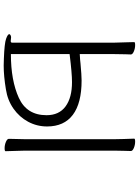

<svg xmlns="http://www.w3.org/2000/svg" viewBox="124 -869 752 1040"><g transform="rotate(90 500.0 -349.0)"><path d="M733 -642 731 -700Q731 -705 747 -705Q765 -705 781.5 -698Q798 -691 798 -682Q798 -661 797 -646L796 -593V-109L797 -71L799 -3Q799 2 783 2Q765 2 748.5 -5Q732 -12 732 -21L734 -109V-593ZM180 -33H182Q188 -33 193 -32Q198 -31 202 -31Q211 -31 211 -38V-594Q211 -620 209 -662L208 -700Q208 -705 224 -705Q242 -705 258.5 -698Q275 -691 275 -682Q275 -666 274 -654L273 -593V-405Q310 -407 323 -409Q388 -415 416 -415Q539 -415 602 -367.5Q665 -320 665 -228Q665 -173 639.5 -125.5Q614 -78 568.5 -46Q523 -14 464 -5Q392 7 335 7L298 6Q215 3 190 -6Q165 -15 165 -23Q165 -26 169 -29Q173 -32 180 -33ZM604 -225Q604 -293 556.5 -328Q509 -363 425 -363Q376 -363 273 -350V-32Q416 -32 510 -75Q604 -118 604 -225Z"/></g></svg>

Font: JyunsaiKaai Light
Style: Regular
Weight: 300
Designer: Fontworks Inc.
Version: Version 0.030;April 7, 2024;FontCreator 14.0.0.2901 64-bit